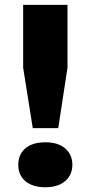

<svg xmlns="http://www.w3.org/2000/svg" viewBox="-20 -760 372 788"><path d="M114.5 -234 75 -482V-740H257V-482L219 -234ZM166 8.5Q114 8.5 84.5 -16.2Q55 -41 55 -83.5Q55 -126 84 -151Q113 -176 166 -176Q219 -176 248 -150.5Q277 -125 277 -83.5Q277 -42 247.5 -16.8Q218 8.5 166 8.5Z"/></svg>

Font: Encode Sans Expanded Expanded
Style: Bold
Weight: 700
Width: 7
Designer: Multiple Designers
Foundry: Impallari Type
Version: Version 3.000; ttfautohint (v1.8.3) -l 8 -r 50 -G 200 -x 14 